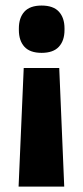

<svg xmlns="http://www.w3.org/2000/svg" viewBox="-20 -525 298 692"><path d="M193.5 -280 211.5 147.5H47L65.5 -280ZM130 -505Q172 -505 192.2 -483Q212.5 -461 212.5 -422.5V-417Q212.5 -378.5 192.2 -356.5Q172 -334.5 130 -334.5Q88 -334.5 68 -356.5Q48 -378.5 48 -417V-422.5Q48 -461 68 -483Q88 -505 130 -505Z"/></svg>

Font: Anek Odia Medium
Style: Bold
Weight: 700
Version: Version 1.003